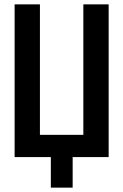

<svg xmlns="http://www.w3.org/2000/svg" viewBox="-20 -720 565 880"><path d="M478 -700V0H313V140H213V0H47V-700H163V-102H362V-700Z"/></svg>

Font: Tektur SemiCondensed Medium
Style: Regular
Weight: 500
Width: 4
Designer: Adam Jagosz
Foundry: Adam Jagosz
Version: Version 1.005;gftools[0.9.30]